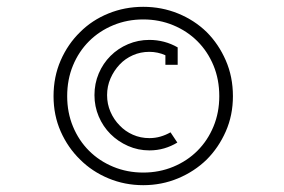

<svg xmlns="http://www.w3.org/2000/svg" viewBox="-20 -654 833 563"><path d="M241 -212Q211 -242 194 -283Q177 -324 177 -372Q177 -421 194 -462Q211 -503 241 -533Q271 -563 312 -580Q353 -597 400 -597Q447 -597 488 -580Q529 -563 559 -533Q589 -503 606 -462Q623 -421 623 -372Q623 -324 606 -283Q589 -242 559 -212Q529 -182 488 -165Q447 -148 400 -148Q353 -148 312 -165Q271 -182 241 -212ZM586 -186Q621 -221 642 -268.5Q663 -316 663 -372Q663 -429 642 -477Q621 -525 586 -560Q550 -595 502 -614.5Q454 -634 400 -634Q346 -634 298 -614.5Q250 -595 215 -560Q179 -525 158 -477Q137 -429 137 -372Q137 -316 158 -268.5Q179 -221 215 -186Q250 -151 298 -131Q346 -111 400 -111Q454 -111 502 -131Q550 -151 586 -186ZM500 -236 480 -266Q466 -258 450.5 -253.5Q435 -249 418 -249Q392 -249 369.5 -259Q347 -269 331 -286Q314 -303 304 -326Q294 -349 294 -375Q294 -401 304 -424Q314 -447 331 -465Q347 -482 369.5 -492Q392 -502 418 -502Q430 -502 442 -499.5Q454 -497 465 -492V-464H501V-515Q482 -526 461 -531.5Q440 -537 418 -537Q385 -537 355.5 -524.5Q326 -512 304 -490Q282 -468 269.5 -438.5Q257 -409 257 -375Q257 -342 269.5 -312.5Q282 -283 304 -261Q326 -239 355.5 -226Q385 -213 418 -213Q441 -213 461.5 -219Q482 -225 500 -236Z"/></svg>

Font: Josefin Slab Thin
Style: Bold
Weight: 700
Version: Version 2.000